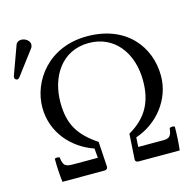

<svg xmlns="http://www.w3.org/2000/svg" viewBox="-130 -833 950 941"><g transform="rotate(-15 345.5 -362.5)"><path d="M58 -725C45 -725 34 -719 30 -708L-22 -565C-23 -562 -24 -558 -24 -555C-24 -548 -18 -542 -10 -542C-6 -542 -1 -546 2 -550L94 -672C98 -677 100 -685 100 -690C100 -710 78 -725 58 -725ZM479 -117C590 -154 674 -257 674 -377C674 -525 572 -658 373 -658C176 -658 72 -509 72 -377C72 -249 159 -154 267 -117L271 -69H168C115 -69 96 -66 91 -119C82.7 -122.6 74.3 -123.3 66 -119C66 -78 68.3 -38.2 73 0H286C297 0 303 -6 303 -15L295 -143C203 -205 164 -266 164 -378C164 -506 234 -624 373 -624C503 -624 583 -518 583 -377C583 -269 543 -196 451 -143L443 -14C443 -5 448 0 460 0H668C672 -34 675 -79 675 -119C667.7 -123 659 -123 649 -119C643 -62 622 -69 573 -69H476Z"/></g></svg>

Font: Libertinus Serif
Style: Regular
Weight: 400
Designer: Philipp H. Poll
Foundry: Khaled Hosny
Version: Version 6.2